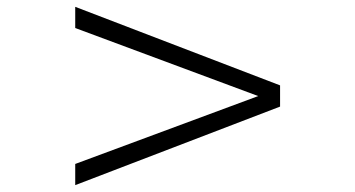

<svg xmlns="http://www.w3.org/2000/svg" viewBox="-20 -581 1040 562"><path d="M200.2 -39.1V-101.1L735.8 -299.8L200.2 -499V-561L799.8 -331.1V-269Z"/></svg>

Font: Charis SIL Phon
Style: Italic
Weight: 400
Italic angle: -11°
Foundry: SIL International
Version: Version 5.000